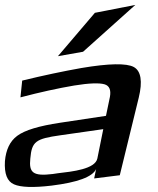

<svg xmlns="http://www.w3.org/2000/svg" viewBox="-83 -731 641 779"><path d="M403 -20 480 -335C496 -401 489 -443 460 -459C431 -475 359 -474 247 -455C174 -442 93 -425 7 -404L0 -336C80 -357 153 -373 218 -384C279 -394 320 -395 341 -389C361 -383 368 -366 363 -338L347 -261L161 -233C75 -220 18 -203 -13 -180C-43 -158 -59 -123 -63 -77C-66 -26 -54 5 -26 17C1 29 52 31 127 22C231 9 292 -13 307 -45L299 -7ZM40 -88C46 -157 62 -168 161 -182L336 -207L312 -88C303 -45 212 -35 151 -28L131 -25C50 -15 34 -31 40 -88ZM466 -711 302 -679 152 -503 254 -521Z"/></svg>

Font: Gamestation Warped
Style: Italic
Weight: 400
Designer: Jonas Hecksher
Foundry: Jonas Hecksher, Playtypeª, e-types AS
Version: Version 1.003